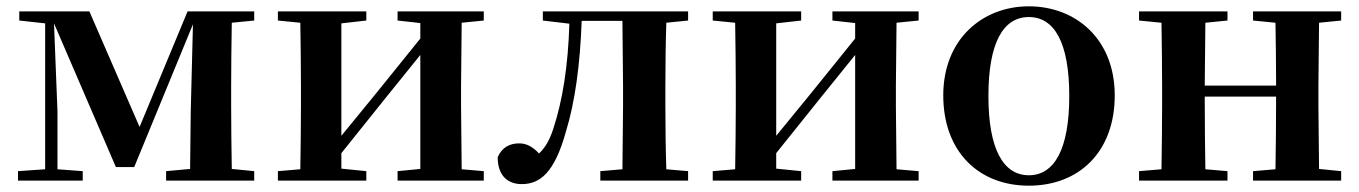

<svg xmlns="http://www.w3.org/2000/svg" viewBox="-20 -572 4305 608"><path d="M123 0H242V-30L162 -36V-220L151 -498L347 -43H405L591 -495L584 -218L582 -37L506 -30V0H785V-30L714 -37C713 -94 712 -179 712 -235V-301C712 -356 713 -442 714 -500L785 -507V-536H574L422 -170L263 -536H41V-507L123 -498V-36L37 -30V0Z M1239 -507 1311 -499V-450L1169 -274L1061 -142V-498L1140 -507V-536H860V-507L931 -500C932 -442 933 -357 933 -301V-235C933 -179 932 -94 931 -36L860 -30V0H1140V-30L1061 -38V-87L1198 -258L1311 -398V-37L1239 -30V0H1512V-30L1442 -36L1440 -235V-301L1442 -500L1512 -507V-536H1239Z M1950 0H2159V-30L2090 -36C2088 -94 2087 -179 2087 -235V-301C2087 -357 2088 -442 2090 -500L2159 -507V-536H1699V-507L1783 -497C1779 -365 1762 -255 1732 -164C1720 -127 1706 -104 1687 -86C1667 -107 1648 -118 1624 -118C1594 -118 1569 -105 1556 -74C1556 -18 1586 11 1632 11C1690 11 1736 -25 1772 -155C1801 -249 1817 -368 1822 -506H1951L1953 -301V-235L1951 -36L1881 -30V0Z M2616 -507 2688 -499V-450L2546 -274L2438 -142V-498L2517 -507V-536H2237V-507L2308 -500C2309 -442 2310 -357 2310 -301V-235C2310 -179 2309 -94 2308 -36L2237 -30V0H2517V-30L2438 -38V-87L2575 -258L2688 -398V-37L2616 -30V0H2889V-30L2819 -36L2817 -235V-301L2819 -500L2889 -507V-536H2616Z M3238 16C3396 16 3510 -90 3510 -270C3510 -449 3386 -552 3238 -552C3091 -552 2967 -448 2967 -270C2967 -92 3079 16 3238 16ZM3238 -17C3157 -17 3110 -100 3110 -268C3110 -437 3157 -518 3238 -518C3319 -518 3366 -437 3366 -268C3366 -100 3319 -17 3238 -17Z M3948 -507 4019 -500C4020 -445 4021 -363 4021 -301H3795L3797 -500L3867 -507V-536H3587V-507L3658 -500C3659 -442 3660 -357 3660 -301V-235C3660 -179 3659 -94 3658 -36L3587 -30V0H3867V-30L3797 -36C3796 -94 3795 -182 3795 -266H4021C4021 -182 4020 -94 4019 -36L3948 -30V0H4227V-30L4157 -37L4155 -235V-301L4157 -500L4227 -507V-536H3948Z"/></svg>

Font: Noto Serif CJK KR
Style: Bold
Weight: 700
Designer: Ryoko NISHIZUKA 西塚涼子 (kana & ideographs); Frank Grießhammer (Latin, Greek & Cyrillic); Wenlong ZHANG 张文龙 (bopomofo); San
Foundry: Adobe
Version: Version 2.001;hotconv 1.1.0;makeotfexe 2.6.0